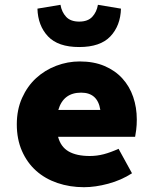

<svg xmlns="http://www.w3.org/2000/svg" viewBox="-20 -768 640 800"><path d="M330 12Q271 12 219.5 -5.5Q168 -23 130.5 -56.5Q93 -90 71.5 -139Q50 -188 50 -250Q50 -311 72 -360Q94 -409 130.5 -442.5Q167 -476 214.5 -494Q262 -512 312 -512Q371 -512 415.5 -493Q460 -474 490 -441Q520 -408 535 -364Q550 -320 550 -270Q550 -247 547.5 -227Q545 -207 543 -198H222Q233 -156 266 -137Q299 -118 354 -118Q384 -118 412.5 -125.5Q441 -133 474 -148L530 -46Q485 -17 431 -2.5Q377 12 330 12ZM318 -382Q244 -382 223 -310H398Q387 -382 318 -382ZM310 -572Q222 -572 180 -616.5Q138 -661 136 -732L232 -748Q237 -718 255.5 -698Q274 -678 310 -678Q346 -678 364.5 -698Q383 -718 388 -748L484 -732Q482 -661 440 -616.5Q398 -572 310 -572Z"/></svg>

Font: Source Code Pro Black
Style: Regular
Weight: 900
Monospace: yes
Designer: Paul D. Hunt, Teo Tuominen
Foundry: Adobe Systems Incorporated
Version: Version 2.030;PS 1.000;hotconv 16.6.51;makeotf.lib2.5.65220